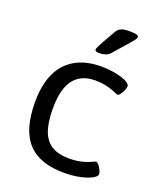

<svg xmlns="http://www.w3.org/2000/svg" viewBox="-137 -818 759 911"><g transform="rotate(20 242.5 -363.0)"><path d="M357 -732C325 -732 306 -725 295 -706C249 -626 237 -605 237 -595C237 -588 244 -585 260 -585C281 -585 300 -591 311 -603C395 -699 405 -708 405 -719C405 -729 389 -732 357 -732ZM289 -529C174 -529 52 -473 52 -264C52 -71 136 6 298 6C385 6 455 -22 455 -45C455 -59 435 -96 421 -96C420 -96 416 -94 410 -92C392 -83 353 -66 297 -66C184 -66 142 -126 142 -266C142 -405 199 -457 287 -457C341 -457 378 -441 396 -433C402 -431 405 -429 407 -429C420 -429 439 -467 439 -483C439 -507 366 -529 289 -529Z"/></g></svg>

Font: Asap
Style: Regular
Weight: 400
Designer: Pablo Cosgaya
Foundry: Pablo Cosgaya
Version: Version 1.007;PS 001.007;hotconv 1.0.70;makeotf.lib2.5.58329